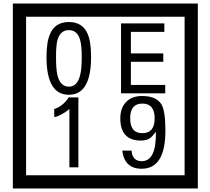

<svg xmlns="http://www.w3.org/2000/svg" viewBox="-20 -980 1195 1090"><path d="M1103 90H53V-960H1103ZM1028 15V-885H128V15ZM497 -656Q497 -442 371 -442Q244 -442 244 -656Q244 -744 265 -789Q294 -855 371 -855Q448 -855 477 -789Q497 -745 497 -656ZM444 -656Q444 -723 435 -752Q420 -809 371 -809Q322 -809 306 -752Q298 -723 298 -656Q298 -587 306 -553Q322 -488 371 -488Q419 -488 435 -554Q444 -587 444 -656ZM918 -450H667V-847H913V-799H723V-677H907V-629H723V-498H918ZM425 -30H374V-361Q328 -323 288 -315V-361Q339 -378 370 -427H425ZM919 -238Q919 -22 784 -22Q687 -22 674 -125H727Q731 -65 785 -65Q868 -65 865 -232Q844 -205 834 -197Q814 -182 780 -182Q663 -182 663 -308Q663 -366 695.5 -400.5Q728 -435 786 -435Q870 -435 898 -385Q919 -346 919 -238ZM858 -308Q858 -392 788 -392Q719 -392 719 -308Q719 -224 788 -224Q858 -224 858 -308Z"/></svg>

Font: Unicode BMP Fallback SIL
Style: Regular
Weight: 400
Foundry: NRSI, SIL International
Version: Version 5.1 Based on Unicode 5.1